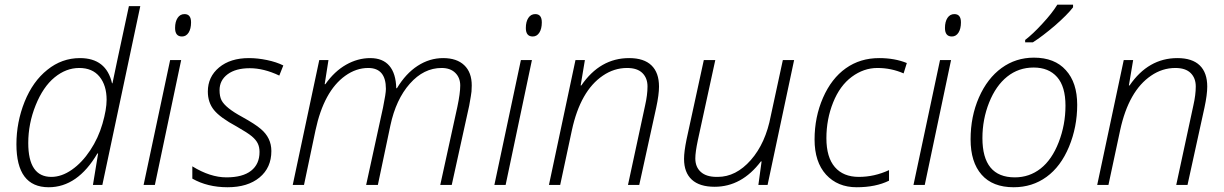

<svg xmlns="http://www.w3.org/2000/svg" viewBox="-20 -786 5204 816"><path d="M187 9.8Q49.8 9.8 49.8 -172.9Q49.8 -266.6 84.5 -353.5Q119.6 -440.4 181.2 -489.3Q242.7 -539.1 319.8 -539.1Q431.6 -539.1 456.1 -432.1H458Q462.9 -458.5 527.8 -759.8H576.2L415 0H375L397 -133.8H394Q309.6 9.8 187 9.8ZM198.2 -34.2Q241.7 -34.2 285.2 -64.5Q328.6 -94.7 363.3 -147Q397.9 -199.2 415.5 -260Q433.1 -320.8 433.1 -361.8Q433.1 -422.9 403.1 -460Q373 -497.1 316.9 -497.1Q260.7 -497.1 211.9 -457Q163.1 -417 131.6 -338.9Q100.1 -260.7 100.1 -178.2Q100.1 -34.2 198.2 -34.2Z M724.1 -667Q724.1 -693.8 734.9 -710Q745.6 -726.1 764.2 -726.1Q792 -726.1 792 -690.9Q792 -663.6 781.5 -647.2Q771 -630.9 753.4 -630.9Q724.1 -630.9 724.1 -667ZM590.3 0 703.1 -530.8H750L638.2 0Z M1167 -464.8Q1101.1 -496.1 1041.5 -496.1Q981.9 -496.1 947.5 -470.5Q913.1 -444.8 913.1 -402.8Q913.1 -376.5 921.4 -359.9Q938 -327.6 1009.3 -289.1Q1064.9 -258.3 1087.9 -238.3Q1133.3 -200.7 1133.3 -144Q1133.3 -73.2 1083 -31.7Q1032.7 9.8 947.3 9.8Q861.8 9.8 797.4 -26.9V-79.1Q873.5 -32.2 942.4 -32.2Q1011.2 -32.2 1047.1 -60.3Q1083 -88.4 1083 -140.1Q1083 -161.1 1075.4 -176.5Q1067.9 -191.9 1050.5 -206.5Q1033.2 -221.2 986.3 -248Q915.5 -286.1 889.4 -318.4Q863.3 -350.6 863.3 -397Q863.3 -459.5 911.1 -499.3Q959 -539.1 1038.1 -539.1Q1074.7 -539.1 1114.7 -530.8Q1154.8 -522.5 1184.1 -507.8Z M1620.1 -408.2Q1620.1 -497.1 1544.9 -497.1Q1493.7 -497.1 1447.3 -463.9Q1356.4 -398.9 1320.8 -231.9L1272 0H1224.1L1336.9 -530.8H1376L1359.9 -428.2H1362.8Q1401.4 -482.9 1450.9 -511Q1500.5 -539.1 1553.7 -539.1Q1606.9 -539.1 1634.8 -506.3Q1662.6 -473.6 1664.1 -411.1H1667Q1704.6 -473.6 1755.1 -506.3Q1805.7 -539.1 1863.5 -539.1Q1921.4 -539.1 1953.1 -508.8Q1984.9 -478.5 1984.9 -422.9Q1984.9 -409.2 1983.9 -397.2Q1982.9 -385.3 1974.1 -336.9L1899.9 0H1851.1L1923.8 -332Q1936 -389.6 1936 -422.6Q1936 -455.6 1915 -476.3Q1894 -497.1 1856.9 -497.1Q1780.8 -497.1 1721.7 -430.2Q1662.6 -363.3 1639.2 -252.9L1585.9 0H1536.1L1607.9 -329.1Q1620.1 -388.7 1620.1 -408.2Z M2214.8 -667Q2214.8 -693.8 2225.6 -710Q2236.3 -726.1 2254.9 -726.1Q2282.7 -726.1 2282.7 -690.9Q2282.7 -663.6 2272.2 -647.2Q2261.7 -630.9 2244.1 -630.9Q2214.8 -630.9 2214.8 -667ZM2081.1 0 2193.8 -530.8H2240.7L2128.9 0Z M2721.7 -337.9Q2731.9 -382.8 2731.9 -418.5Q2731.9 -454.1 2710.2 -475.6Q2688.5 -497.1 2645 -497.1Q2589.8 -497.1 2542 -464.4Q2446.8 -399.9 2410.6 -232.9L2360.8 0H2313L2425.8 -530.8H2465.8L2447.8 -422.9H2450.7Q2530.3 -539.1 2653.8 -539.1Q2716.8 -539.1 2748.8 -508.1Q2780.8 -477.1 2780.8 -418Q2780.8 -383.8 2769 -329.1L2696.8 0H2648.9Z M2935.1 -112.8Q2935.1 -76.2 2958.5 -55.2Q2981.9 -34.2 3025.9 -34.2Q3027.8 -34.2 3030.3 -34.2Q3107.9 -34.2 3170.9 -105.7Q3233.9 -177.2 3255.9 -293.9L3307.1 -530.8H3355L3242.2 0H3203.1L3216.8 -100.1H3213.9Q3132.3 7.8 3017.1 7.8Q2953.1 7.8 2920.2 -22.5Q2887.2 -52.7 2887.2 -110.8Q2887.2 -141.6 2897.9 -193.8L2971.2 -530.8H3020L2945.8 -189.9Q2935.1 -139.2 2935.1 -112.8Z M3758.3 -18.1Q3701.7 9.8 3620.8 9.8Q3540 9.8 3490.7 -43.9Q3441.9 -97.7 3441.9 -193.1Q3441.9 -288.6 3477.8 -370.6Q3513.7 -452.6 3574.7 -495.8Q3635.7 -539.1 3716.3 -539.1Q3782.7 -539.1 3834 -518.1L3820.3 -474.1Q3767.6 -497.1 3709.2 -497.1Q3650.9 -497.1 3600.1 -459.5Q3549.3 -421.9 3520.8 -350.6Q3492.2 -279.3 3492.2 -198.5Q3492.2 -117.7 3528.1 -75.9Q3564 -34.2 3630.1 -34.2Q3696.3 -34.2 3758.3 -63Z M3996.1 -667Q3996.1 -693.8 4006.8 -710Q4017.6 -726.1 4036.1 -726.1Q4064 -726.1 4064 -690.9Q4064 -663.6 4053.5 -647.2Q4043 -630.9 4025.4 -630.9Q3996.1 -630.9 3996.1 -667ZM3862.3 0 3975.1 -530.8H4022L3910.2 0Z M4336.9 -606V-616.2Q4370.1 -641.6 4410.2 -685.5Q4451.2 -729.5 4473.6 -766.1H4540.5V-754.9Q4516.1 -723.1 4463.4 -677.2Q4410.2 -631.8 4369.6 -606ZM4374 -541Q4462.4 -541 4509.8 -487.8Q4558.1 -435.1 4558.1 -340.6Q4558.1 -246.1 4523.2 -162.1Q4488.3 -78.1 4427.7 -34.2Q4367.2 9.8 4288.1 9.8Q4198.7 9.8 4151.9 -43.5Q4105 -96.7 4105 -193.8Q4105 -291 4140.6 -372.1Q4176.3 -453.1 4236.8 -497.1Q4297.4 -541 4374 -541ZM4155.3 -199.2Q4155.3 -32.2 4293 -32.2Q4355 -32.2 4402.8 -69.8Q4450.7 -107.4 4479.5 -181.6Q4508.3 -255.9 4508.3 -336.9Q4508.3 -418 4472.7 -458.5Q4437 -499 4373 -499Q4309.1 -499 4260.7 -460.4Q4212.4 -421.9 4183.8 -350.3Q4155.3 -278.8 4155.3 -199.2Z M5051.8 -337.9Q5062 -382.8 5062 -418.5Q5062 -454.1 5040.3 -475.6Q5018.6 -497.1 4975.1 -497.1Q4919.9 -497.1 4872.1 -464.4Q4776.9 -399.9 4740.7 -232.9L4690.9 0H4643.1L4755.9 -530.8H4795.9L4777.8 -422.9H4780.8Q4860.4 -539.1 4983.9 -539.1Q5046.9 -539.1 5078.9 -508.1Q5110.8 -477.1 5110.8 -418Q5110.8 -383.8 5099.1 -329.1L5026.9 0H4979Z"/></svg>

Font: Open Sans Hebrew Light
Style: Italic
Weight: 300
Italic angle: -12°
Foundry: Ascender Corporation, Yanek Iontef
Version: Version 2.001;PS 002.001;hotconv 1.0.70;makeotf.lib2.5.58329